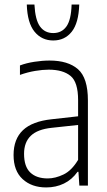

<svg xmlns="http://www.w3.org/2000/svg" viewBox="-20 -814 470 842"><path d="M182.5 8Q119 8 79.2 -28.5Q39.5 -65 39.5 -134Q39.5 -204 80.5 -243Q121.5 -282 206.5 -291L322.5 -304V-375Q322.5 -454 289.2 -481.2Q256 -508.5 193.5 -508.5Q167 -508.5 134 -503Q101 -497.5 67.5 -485.5V-527Q95 -537.5 130.5 -543Q166 -548.5 197 -548.5Q278.5 -548.5 322 -510.5Q365.5 -472.5 365.5 -373.5V0H328L324 -60.5H320Q295.5 -26 260.2 -9Q225 8 182.5 8ZM85.5 -139.5Q85.5 -83.5 112.8 -57.5Q140 -31.5 189.5 -31.5Q222.5 -31.5 258.5 -48.8Q294.5 -66 322.5 -113V-266L207 -253.5Q144.5 -247 115 -218.5Q85.5 -190 85.5 -139.5ZM213.5 -636.5Q163 -636.5 131.5 -675Q100 -713.5 97.5 -794H131Q134.5 -726.5 155.5 -697.8Q176.5 -669 213.5 -669Q250.5 -669 271.2 -697.8Q292 -726.5 294 -794H327.5Q325 -713 294.5 -674.8Q264 -636.5 213.5 -636.5Z"/></svg>

Font: Encode Sans Cnd XLt
Style: Regular
Weight: 200
Width: 3
Designer: Multiple Designers
Foundry: Impallari Type
Version: Version 3.002; ttfautohint (v1.8.3) -l 8 -r 50 -G 200 -x 14 